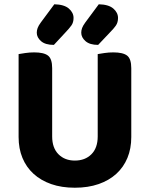

<svg xmlns="http://www.w3.org/2000/svg" viewBox="-20 -861 701 898"><path d="M330 17Q268 17 219.5 0Q171 -17 137 -48Q103 -79 85 -122.5Q67 -166 67 -220V-608Q78 -610 98.5 -613Q119 -616 140 -616Q185 -616 204.5 -601Q224 -586 224 -542V-223Q224 -169 253.5 -139.5Q283 -110 330 -110Q378 -110 407.5 -139.5Q437 -169 437 -223V-608Q448 -610 468.5 -613Q489 -616 510 -616Q555 -616 574.5 -601Q594 -586 594 -542V-220Q594 -166 576 -122.5Q558 -79 524 -48Q490 -17 441 0Q392 17 330 17ZM234 -841Q280 -840 302 -821Q324 -802 324 -777Q324 -756 314 -742Q304 -728 284 -707L232 -651Q192 -651 172 -668.5Q152 -686 152 -708Q152 -719 156 -730Q160 -741 171 -756ZM442 -841Q488 -840 510 -821Q532 -802 532 -777Q532 -756 522 -741.5Q512 -727 492 -707L439 -651Q400 -651 380 -668.5Q360 -686 360 -708Q360 -719 364 -730Q368 -741 379 -756Z"/></svg>

Font: Baloo Bhai 2
Style: Bold
Weight: 700
Designer: Supriya Tembe, Noopur Datye and Ek Type
Foundry: Ek Type
Version: Version 1.640;PS 1.000;hotconv 16.6.51;makeotf.lib2.5.65220;